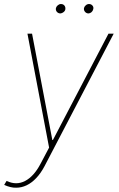

<svg xmlns="http://www.w3.org/2000/svg" viewBox="-37 -710 579 935"><path d="M42 204.1Q28.3 204.6 13.4 200.9Q-1.5 197.3 -16.6 190.4L-4.9 170.9L-3.9 171.4Q42.5 193.4 85 171.4Q127.4 149.4 159.2 89.8L202.1 8.8L96.7 -545.9H119.1L217.8 -28.3H220.7L491.2 -545.9H516.6L179.7 99.6Q161.6 133.8 139.4 157.2Q117.2 180.7 92.5 192.4Q67.9 204.1 42 204.1ZM256.8 -644.5Q246.1 -645 239.7 -652.6Q233.4 -660.2 235.4 -670.9Q237.3 -678.2 244.4 -684.3Q251.5 -690.4 259.8 -690.4Q270.5 -690.4 276.6 -683.1Q282.7 -675.8 281.2 -665Q280.3 -657.2 272.7 -651.1Q265.1 -645 256.8 -644.5ZM393.6 -644.5Q382.8 -645 376.5 -653.1Q370.1 -661.1 372.1 -670.9Q373.5 -677.7 380.6 -684.1Q387.7 -690.4 396.5 -690.4Q406.7 -690.4 413.3 -682.9Q419.9 -675.3 417 -665Q415 -656.2 408.4 -650.6Q401.9 -645 393.6 -644.5Z"/></svg>

Font: Inter Tight Thin
Style: Italic
Weight: 250
Italic angle: -9.39999°
Designer: Rasmus Andersson
Foundry: rsms
Version: Version 3.004